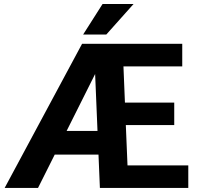

<svg xmlns="http://www.w3.org/2000/svg" viewBox="-20 -927 978 947"><path d="M908.7 -111.3V0H472.7L465.8 -164.6H250L167.5 0H2.9L384.8 -710.9H878.9V-599.6H588.9L596.2 -420.9H839.4V-310.1H600.6L608.9 -111.3ZM308.6 -281.2H460.9L449.2 -562ZM390.1 -756.8 485.8 -907.2H638.7L504.4 -756.8Z"/></svg>

Font: Vazirmatn RD
Style: Bold
Weight: 700
Designer: Saber Rastikerdar
Foundry: Saber Rastikerdar
Version: Version 32.102